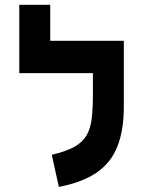

<svg xmlns="http://www.w3.org/2000/svg" viewBox="-20 -752 626 782"><path d="M484.4 -585.9V-318.4Q484.4 -222.2 458.3 -155.8Q432.1 -89.4 374 -49.3Q315.9 -9.3 219.7 9.3L190.9 -121.6Q248 -134.8 281.7 -153.3Q315.4 -171.9 332 -199.7Q348.6 -227.5 353.5 -268.6Q358.4 -309.6 358.4 -367.2V-454.1H58.6V-732.4H184.6V-585.9Z"/></svg>

Font: Cascadia Mono
Style: Bold
Weight: 700
Monospace: yes
Designer: Aaron Bell
Foundry: Saja Typeworks
Version: Version 2404.023; ttfautohint (v1.8.4)